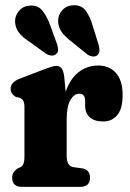

<svg xmlns="http://www.w3.org/2000/svg" viewBox="-20 -730 506 750"><path d="M231 -429 236.5 -371.5Q254.5 -423.5 287.8 -448.8Q321 -474 363 -474Q407.5 -474 433.2 -444.8Q459 -415.5 459 -358.5Q459 -305.5 438.2 -280.5Q417.5 -255.5 383.5 -255.5Q348.5 -255.5 330.5 -272Q312.5 -288.5 312.5 -317.5V-336.5Q312.5 -364 289.5 -364Q269.5 -364 255 -339Q240.5 -314 240.5 -264.5V-121.5Q240.5 -81 267 -77L300.5 -72.5Q317 -70 324.2 -60Q331.5 -50 331.5 -35.5Q331.5 0 292 0H66.5Q27.5 0 27.5 -35.5Q27.5 -48.5 33.2 -57Q39 -65.5 49.5 -72.5L60 -77Q67.5 -81.5 71.5 -90.2Q75.5 -99 75.5 -121.5V-309.5Q75.5 -329 70.8 -336.5Q66 -344 57 -348L43 -351Q21.5 -362.5 21.5 -383Q21.5 -408.5 55.5 -422L146.5 -457Q165 -464 178 -468.2Q191 -472.5 200.5 -472.5Q213 -472.5 220.5 -463.2Q228 -454 231 -429ZM342.5 -628 365.5 -554Q368.5 -541.5 368.5 -531.5Q368.5 -521.5 360.5 -514.5Q352.5 -508 341.2 -509.5Q330 -511 320.5 -518L260 -567Q233 -587.5 220.5 -605.5Q208 -623.5 207 -647Q206.5 -671 223 -689.8Q239.5 -708.5 267 -709.5Q299 -710.5 315.5 -687.5Q332 -664.5 342.5 -628ZM176 -631.5 202.5 -558.5Q206.5 -546.5 207 -536.5Q207.5 -526.5 199.5 -519Q192 -512 181 -513Q170 -514 160 -520L97 -565.5Q68.5 -584 55 -601Q41.5 -618 39 -641.5Q37 -665.5 52.5 -685.5Q68 -705.5 95 -708Q127 -711 145 -689.2Q163 -667.5 176 -631.5Z"/></svg>

Font: Fraunces 72pt SuperSoft
Style: Bold
Weight: 700
Version: Version 1.000;[0bf87f6ff]